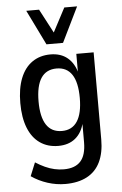

<svg xmlns="http://www.w3.org/2000/svg" viewBox="-61 -785 643 1016"><g transform="rotate(-5 260.5 -276.5)"><path d="M245 189Q197 189 150.5 174Q104 159 65 132L94 61Q119 77 144 88.5Q169 100 194 105.5Q219 111 243 111Q303 111 332.5 78.5Q362 46 362 -23V-127H364Q351 -73 315.5 -44Q280 -15 225 -15Q169 -15 128 -43.5Q87 -72 65.5 -126.5Q44 -181 44 -258Q44 -335 65.5 -389.5Q87 -444 128 -472.5Q169 -501 225 -501Q280 -501 315.5 -471.5Q351 -442 365 -387H362V-492H454V-29Q454 41 430.5 90Q407 139 360 164Q313 189 245 189ZM251 -92Q305 -92 332.5 -134Q360 -176 360 -258Q360 -341 332.5 -382.5Q305 -424 251 -424Q196 -424 168.5 -382.5Q141 -341 141 -258Q141 -176 168.5 -134Q196 -92 251 -92ZM209 -556 118 -742H186L253 -615L320 -742H388L297 -556Z"/></g></svg>

Font: Nunito Sans 10pt Condensed SemiBold
Style: Regular
Weight: 600
Width: 3
Designer: Vernon Adams
Foundry: Vernon Adams
Version: Version 3.101;gftools[0.9.27]